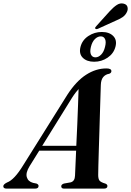

<svg xmlns="http://www.w3.org/2000/svg" viewBox="-60 -1115 775 1135"><path d="M114.5 -132Q91 -93.5 98.5 -67.8Q106 -42 135.5 -34L155.5 -30Q168 -25 168 -16Q168 0 147 0H-20.5Q-40.5 0 -40.5 -14Q-40.5 -25.5 -18 -36.5Q24.5 -52 77 -138L338.5 -555.5Q390.5 -635.5 448.8 -673Q507 -710.5 569 -710.5Q598.5 -710.5 598.5 -694.5Q598.5 -684 586 -679Q563.5 -675.5 550.2 -659.5Q537 -643.5 536 -612.5Q535.5 -597 534.2 -556Q533 -515 531.2 -459.8Q529.5 -404.5 527.8 -344.8Q526 -285 524.2 -230Q522.5 -175 521.5 -135Q520.5 -95 520.5 -80.5Q520.5 -58 528 -47.8Q535.5 -37.5 563.5 -29.5Q575 -24.5 575 -15.5Q575 0 554 0H319Q302 0 302 -14Q302 -24.5 318 -30L357.5 -37Q382.5 -43.5 383.5 -77Q384.5 -94 386 -133.8Q387.5 -173.5 390 -224.5H172ZM365.5 -536.5 189.5 -253H391Q394 -313.5 396.8 -378.2Q399.5 -443 401.5 -499Q403.5 -555 404.5 -588.5Q397.5 -581 387.8 -568.5Q378 -556 365.5 -536.5ZM588.5 -1048.5Q611.5 -1073.5 631 -1086Q650.5 -1098.5 670.5 -1093.5Q689.5 -1089 693.5 -1074Q697.5 -1059 690.5 -1044.5Q681.5 -1025 664 -1013.2Q646.5 -1001.5 621.5 -991.5L518 -944.5Q506.5 -940.5 503 -946.5Q501.5 -950 503.8 -954Q506 -958 510 -961.5ZM496.5 -750Q453 -750 429.2 -773.8Q405.5 -797.5 416 -838.5Q426.5 -878.5 462.5 -902.2Q498.5 -926 542 -926Q586 -926 609.5 -902Q633 -878 622.5 -838.5Q612 -798.5 576.2 -774.2Q540.5 -750 496.5 -750ZM535.5 -900Q517.5 -900 501.2 -884.2Q485 -868.5 477.5 -838.5Q470 -808.5 478 -792.2Q486 -776 504 -776Q522 -776 538 -792.2Q554 -808.5 561 -838.5Q568.5 -868 561 -884Q553.5 -900 535.5 -900Z"/></svg>

Font: Fraunces 72pt S000 SemiBold
Style: Italic
Weight: 600
Italic angle: -16°
Version: Version 1.000; ttfautohint (v1.8.3)